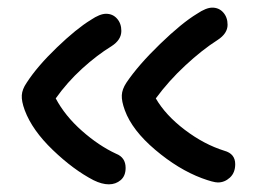

<svg xmlns="http://www.w3.org/2000/svg" viewBox="-20 -457 673 503"><path d="M550.8 21Q539.1 21 508.8 9.8Q447.3 -13.2 386.7 -64.5Q326.2 -115.7 307.1 -168Q298.3 -191.9 299.1 -207.5Q299.8 -223.1 311 -240.2Q342.3 -286.6 399.4 -341.8Q456.5 -397 496.1 -420.9Q520 -437 536.1 -437Q553.7 -437 564.9 -424.3Q576.2 -411.6 576.2 -392.1Q576.2 -369.1 549.8 -352.1Q509.3 -326.2 465.6 -285.6Q421.9 -245.1 388.2 -199.2Q413.6 -155.3 464.1 -116.9Q514.6 -78.6 567.9 -62Q596.2 -54.2 596.2 -26.9Q596.2 -4.4 582.3 8.3Q568.4 21 550.8 21ZM225.1 15.1Q172.4 -12.2 118.4 -64Q64.5 -115.7 44.9 -168Q36.1 -191.9 37.1 -207.5Q38.1 -223.1 49.8 -240.2Q77.6 -283.2 128.9 -332.5Q180.2 -381.8 217.8 -404.8Q241.7 -420.9 257.8 -420.9Q275.4 -420.9 286.6 -408.2Q297.9 -395.5 297.9 -376Q297.9 -352.5 272 -335.9Q233.9 -312.5 194.8 -276.9Q155.8 -241.2 126 -199.2Q150.4 -153.3 194.6 -114.3Q238.8 -75.2 284.2 -54.2Q309.1 -44.4 309.1 -17.1Q309.1 3.9 296.1 14.9Q283.2 25.9 265.1 25.9Q247.1 25.9 225.1 15.1Z"/></svg>

Font: Shantell Sans Irregular Bouncy
Style: Regular
Weight: 400
Designer: Stephen Nixon, Anya Danilova, Shantell Martin
Foundry: Arrow Type
Version: Version 1.006;[9816181b4]